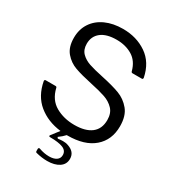

<svg xmlns="http://www.w3.org/2000/svg" viewBox="-230 -902 1134 1251"><g transform="rotate(30 336.5 -276.5)"><path d="M304 50 311 59Q335 56 349 56Q372 56 387 62Q446 81 446 134Q446 175 412 197.5Q378 220 323 220Q283 220 240 209Q231 208 231 198V182Q231 177 234.5 174.5Q238 172 243 174Q282 188 319 188Q353 188 373 174.5Q393 161 393 136Q393 103 360 89.5Q327 76 263 76Q256 76 254.5 72.5Q253 69 257 64L301 7Q201 -5 132 -61.5Q63 -118 44 -220V-222Q44 -231 53 -231H126Q136 -231 137 -222Q156 -142 217.5 -107Q279 -72 359 -72Q441 -72 485.5 -106Q530 -140 530 -207Q530 -258 502 -287.5Q474 -317 432 -331.5Q390 -346 319 -361Q239 -378 190 -395.5Q141 -413 107 -453Q73 -493 73 -563Q73 -627 104.5 -674.5Q136 -722 192.5 -747.5Q249 -773 323 -773Q425 -773 501 -721Q577 -669 598 -564V-562Q598 -553 589 -553H520Q511 -553 509 -562Q491 -630 440.5 -660.5Q390 -691 322 -691Q246 -691 205.5 -659Q165 -627 165 -571Q165 -527 190.5 -501.5Q216 -476 254.5 -463Q293 -450 360 -436Q445 -418 497 -398.5Q549 -379 585.5 -335Q622 -291 622 -213Q622 -110 552.5 -50Q483 10 355 10H350Q331 31 304 50Z"/></g></svg>

Font: Open Sauce Two
Style: Regular
Weight: 400
Designer: Alfredo Marco Pradil
Foundry: Creative Sauce Fz LLC
Version: Version 1.477